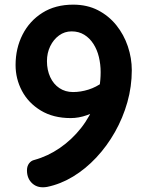

<svg xmlns="http://www.w3.org/2000/svg" viewBox="-20 -792 633 826"><path d="M467 -491 478 -377Q452 -351 420.5 -330Q389 -309 354 -296.5Q319 -284 284 -284Q209 -284 155.5 -316.5Q102 -349 74.5 -401Q47 -453 47 -512Q47 -584 77 -643Q107 -702 162.5 -737Q218 -772 295 -772Q355 -772 401.5 -748Q448 -724 480.5 -683.5Q513 -643 530 -592.5Q547 -542 547 -490Q547 -420 528 -352.5Q509 -285 474.5 -224Q440 -163 394 -114Q348 -65 294.5 -32.5Q241 0 183 12Q144 19 120 -2Q96 -23 96 -59Q96 -77 105 -89Q114 -101 128 -104Q186 -120 237.5 -155.5Q289 -191 328.5 -241Q368 -291 390.5 -352.5Q413 -414 413 -482Q413 -515 405.5 -546.5Q398 -578 382 -603Q366 -628 342.5 -642.5Q319 -657 288 -657Q258 -657 234 -639.5Q210 -622 196 -593Q182 -564 182 -529Q182 -491 196 -460.5Q210 -430 235.5 -413Q261 -396 294 -396Q327 -396 360.5 -406.5Q394 -417 422.5 -438.5Q451 -460 467 -491Z"/></svg>

Font: Playpen Sans SemiBold
Style: Regular
Weight: 600
Designer: Laura Meseguer, Veronika Burian, José Scaglione
Foundry: TypeTogether
Version: Version 1.001